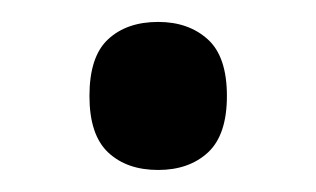

<svg xmlns="http://www.w3.org/2000/svg" viewBox="-20 -149 290 176"><path d="M62 -61Q62 -97.2 79.1 -113Q96.2 -128.9 125 -128.9Q152.8 -128.9 170.4 -113Q188 -97.2 188 -61Q188 -25.4 170.7 -9.3Q153.3 6.8 125 6.8Q96.2 6.8 79.1 -9.3Q62 -25.4 62 -61Z"/></svg>

Font: Koh Santepheap
Style: Regular
Weight: 400
Designer: Danh Hong
Version: Version 2.002; ttfautohint (v1.8.3)